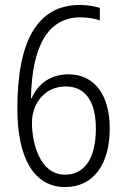

<svg xmlns="http://www.w3.org/2000/svg" viewBox="-20 -744 508 775"><path d="M50 -305C50 -108 116 11 243 11C358 11 423 -82 423 -225C423 -356 365 -444 256 -444C175 -444 128 -395 108 -348H105C109 -562 176 -674 305 -674C334 -674 361 -669 383 -662V-712C362 -719 332 -724 303 -724C130 -724 50 -578 50 -305ZM242 -39C140 -39 109 -168 109 -249C109 -325 160 -395 245 -395C328 -395 367 -330 367 -225C367 -104 321 -39 242 -39Z"/></svg>

Font: Noto Sans Display SemiCondensed Light
Style: Regular
Weight: 300
Width: 4
Designer: Monotype Design Team
Foundry: Monotype Imaging Inc.
Version: Version 1.900